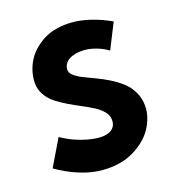

<svg xmlns="http://www.w3.org/2000/svg" viewBox="-151 -966 1013 1102"><g transform="rotate(-20 355.0 -415.0)"><path d="M21 -94.2 115.2 -252Q183.6 -204.1 269 -180.7Q367.2 -154.3 410.6 -184.1Q437 -202.6 437 -240.2Q437 -266.6 418 -290.5Q398.9 -314.5 368.7 -333.7Q338.4 -353 301.8 -372.3Q265.1 -391.6 228.3 -413.3Q191.4 -435.1 161.1 -459Q130.9 -482.9 111.8 -516.1Q92.8 -549.3 92.8 -587.9Q92.8 -622.1 102.8 -655.8Q112.8 -689.5 131.3 -719.5Q149.9 -749.5 178.2 -774.2Q206.5 -798.8 241.5 -816.4Q276.4 -834 320.6 -840.8Q364.7 -847.7 413.6 -843.8Q462.4 -839.8 520.5 -820.6Q578.6 -801.3 639.2 -767.1L563 -617.2Q527.3 -642.6 488 -656.2Q448.7 -669.9 415 -670.9Q381.3 -671.9 353.5 -663.8Q325.7 -655.8 309.8 -637.7Q293.9 -619.6 293.9 -595.2Q293.9 -577.1 313.2 -560.1Q332.5 -543 363.3 -527.6Q394 -512.2 431.4 -494.9Q468.8 -477.5 505.9 -454.6Q543 -431.6 573.7 -404.3Q604.5 -377 623.8 -337.4Q643.1 -297.9 643.1 -251Q643.1 -214.4 630.1 -178Q617.2 -141.6 593.8 -109.6Q570.3 -77.6 535.6 -52Q501 -26.4 459.5 -9.3Q418 7.8 366.9 12.7Q315.9 17.6 261.7 9.8Q207.5 2 145.3 -24.4Q83 -50.8 21 -94.2Z"/></g></svg>

Font: Hussar Preview
Style: Bold
Weight: 700
Foundry: Cannot Into Space Fonts, PlusOne Fonts
Version: Version 2.29RC2 "Millennial"